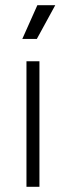

<svg xmlns="http://www.w3.org/2000/svg" viewBox="-20 -720 254 740"><path d="M132 0H82V-484H132ZM193 -700 122 -570H66L124 -700Z"/></svg>

Font: Space Grotesk Variable
Style: Regular
Weight: 400
Designer: Florian Karsten (Space Grotesk), Colophon Foundry (Space Mono)
Foundry: Florian Karsten
Version: Version 1.106